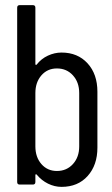

<svg xmlns="http://www.w3.org/2000/svg" viewBox="-20 -720 438 749"><path d="M123 -39Q121 -41 119.5 -40Q118 -39 118 -37V-10Q118 0 108 0H57Q47 0 47 -10V-690Q47 -700 57 -700H108Q118 -700 118 -690V-470Q118 -468 119.5 -467Q121 -466 123 -468Q141 -491 167 -503Q193 -515 220 -515Q283 -515 321.5 -473Q360 -431 360 -362V-144Q360 -76 322 -33.5Q284 9 220 9Q193 9 167.5 -3.5Q142 -16 123 -39ZM289 -149V-357Q289 -399 264.5 -426Q240 -453 202 -453Q165 -453 141.5 -426Q118 -399 118 -357V-149Q118 -107 141.5 -80Q165 -53 202 -53Q240 -53 264.5 -80Q289 -107 289 -149Z"/></svg>

Font: Barlow Condensed
Style: Regular
Weight: 400
Width: 3
Designer: Jeremy Tribby
Foundry: Tribby Type
Version: Version 1.500